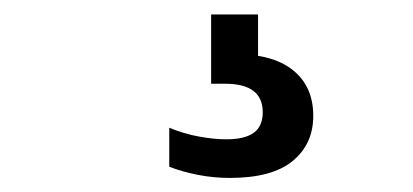

<svg xmlns="http://www.w3.org/2000/svg" viewBox="-20 -30 572 266"><path d="M298.5 216.5Q275.5 216.5 254 212.2Q232.5 208 214.5 201V147Q235 155.5 255.8 159.2Q276.5 163 293.5 163Q319 163 331.5 154Q344 145 344 125.5Q344 86 292 86H272.5V-10H337.5V65.5L306.5 45Q358.5 45 386.2 67.5Q414 90 414 130.5Q414 169.5 385.5 193Q357 216.5 298.5 216.5Z"/></svg>

Font: Encode Sans SC SemiCondensed SemiBold
Style: Regular
Weight: 600
Width: 4
Designer: Multiple Designers
Foundry: Impallari Type
Version: Version 3.002